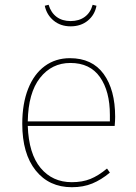

<svg xmlns="http://www.w3.org/2000/svg" viewBox="-20 -772 566 802"><path d="M459 -246H96Q100 -130 149.5 -70.5Q199 -11 280 -11Q324 -11 357.5 -24.5Q391 -38 427 -68L439 -51Q403 -21 365.5 -5.5Q328 10 280 10Q185 10 129 -60Q73 -130 73 -255Q73 -339 97.5 -401Q122 -463 167 -496Q212 -529 272 -529Q365 -529 413 -463Q461 -397 461 -284Q461 -268 459 -246ZM439 -292Q439 -391 397.5 -450Q356 -509 274 -509Q196 -509 147 -446.5Q98 -384 96 -265H439ZM167 -748 183 -752Q193 -719 216.5 -701.5Q240 -684 275 -684Q310 -684 334 -701.5Q358 -719 367 -752L383 -748Q376 -710 347 -686Q318 -662 275 -662Q233 -662 204 -686Q175 -710 167 -748Z"/></svg>

Font: Fira Sans Thin
Style: Regular
Weight: 100
Designer: bBox Type GmbH & Carrois Corporate GbR & Edenspiekermann AG
Foundry: bBox Type GmbH & Carrois Corporate GbR & Edenspiekermann AG
Version: Version 4.301